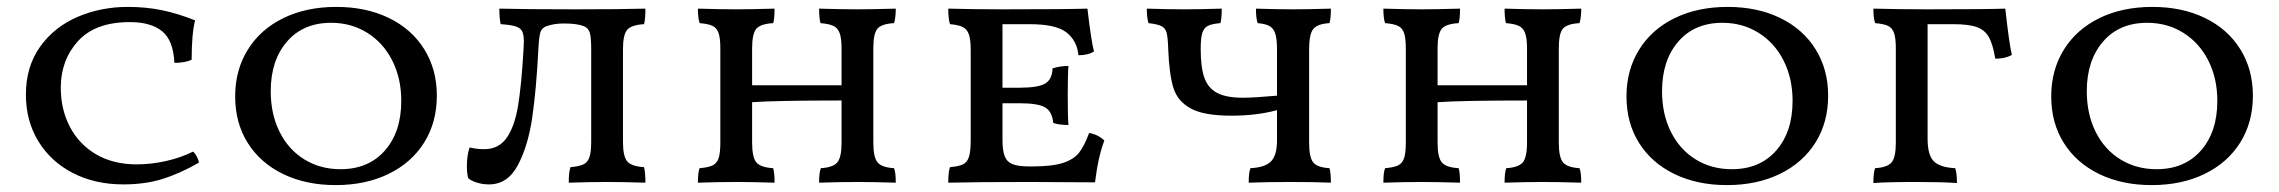

<svg xmlns="http://www.w3.org/2000/svg" viewBox="-20 -527 6599 556"><path d="M535 -354Q516 -345 485 -345Q482 -410 449.5 -436.5Q417 -463 356 -463Q256 -463 206 -408Q156 -353 156 -273Q156 -210 182.5 -159.5Q209 -109 258.5 -80Q308 -51 376 -51Q417 -51 460 -60.5Q503 -70 539 -88Q545 -83 550 -73.5Q555 -64 556 -56Q500 -24 450 -8.5Q400 7 337 7Q255 7 191 -26Q127 -59 91 -118Q55 -177 55 -253Q55 -334 96 -391.5Q137 -449 204.5 -478Q272 -507 350 -507Q403 -507 449 -497.5Q495 -488 545 -468Q535 -430 535 -354Z M661 -248Q661 -324 697.5 -383Q734 -442 800.5 -474.5Q867 -507 954 -507Q1040 -507 1106 -475Q1172 -443 1208.5 -384.5Q1245 -326 1245 -250Q1245 -173 1208.5 -114.5Q1172 -56 1105.5 -23.5Q1039 9 952 9Q866 9 800 -23Q734 -55 697.5 -113Q661 -171 661 -248ZM1142 -235Q1142 -300 1116 -351.5Q1090 -403 1043.5 -432Q997 -461 939 -461Q858 -461 811 -406.5Q764 -352 764 -263Q764 -196 790 -144.5Q816 -93 862 -65Q908 -37 966 -37Q1047 -37 1094.5 -91Q1142 -145 1142 -235Z M1336 -11Q1332 -24 1332 -45Q1332 -78 1340 -100Q1360 -95 1382 -95Q1424 -95 1447 -127.5Q1470 -160 1480 -219.5Q1490 -279 1496 -383L1497 -407Q1497 -427 1492 -436.5Q1487 -446 1473.5 -450.5Q1460 -455 1430 -457Q1426 -473 1426 -502Q1502 -500 1646 -500Q1779 -500 1849 -502Q1849 -471 1845 -457Q1809 -455 1796.5 -441Q1784 -427 1784 -384V-117Q1784 -74 1796.5 -59.5Q1809 -45 1845 -43Q1849 -28 1849 2Q1781 0 1740 0Q1689 0 1627 2Q1627 -29 1632 -43Q1657 -45 1669.5 -51Q1682 -57 1687 -72Q1692 -87 1692 -117V-384Q1692 -418 1688 -432Q1684 -446 1671 -451Q1652 -459 1613 -459Q1584 -459 1562 -451Q1549 -446 1545 -434Q1541 -422 1539 -384Q1533 -266 1521 -185Q1509 -104 1479.5 -48.5Q1450 7 1396 7Q1377 7 1360 1.5Q1343 -4 1336 -11Z M2569 -40Q2574 -28 2574 2Q2506 0 2464 0Q2414 0 2352 2Q2352 -28 2357 -40Q2392 -42 2404.5 -56.5Q2417 -71 2417 -114V-236Q2225 -236 2158 -231V-114Q2158 -71 2170.5 -56.5Q2183 -42 2219 -40Q2223 -27 2223 2Q2155 0 2113 0Q2063 0 2001 2Q2001 -28 2006 -40Q2031 -42 2043.5 -48Q2056 -54 2061 -69Q2066 -84 2066 -114V-387Q2066 -416 2061 -431Q2056 -446 2043.5 -452Q2031 -458 2006 -460Q2001 -474 2001 -502Q2065 -500 2113 -500Q2153 -500 2223 -502Q2223 -473 2219 -460Q2183 -458 2170.5 -444Q2158 -430 2158 -387V-280H2417V-387Q2417 -416 2411.5 -431Q2406 -446 2393.5 -452Q2381 -458 2356 -460Q2352 -475 2352 -502Q2416 -500 2463 -500Q2504 -500 2574 -502Q2574 -476 2569 -460Q2533 -458 2521 -444Q2509 -430 2509 -387V-114Q2509 -71 2521.5 -56.5Q2534 -42 2569 -40Z M3178 -120Q3160 -73 3151 1L2958 0Q2814 0 2726 2Q2726 -29 2731 -43Q2756 -45 2768.5 -51Q2781 -57 2786 -73Q2791 -89 2791 -121V-384Q2791 -413 2785.5 -428Q2780 -443 2767.5 -449Q2755 -455 2731 -457Q2726 -472 2726 -502Q2798 -500 2883 -500Q3067 -500 3129 -502Q3140 -408 3148 -378Q3131 -367 3103 -367Q3099 -409 3068.5 -433Q3038 -457 2961 -457H2883V-273H2933Q2986 -273 3006.5 -285Q3027 -297 3028 -329Q3050 -336 3074 -336Q3072 -311 3072 -252Q3072 -188 3074 -165Q3047 -165 3030 -171Q3027 -204 3006.5 -216Q2986 -228 2933 -228H2883V-123Q2883 -91 2889.5 -74.5Q2896 -58 2912.5 -51.5Q2929 -45 2962 -45H2968Q3026 -45 3057.5 -55Q3089 -65 3104.5 -84.5Q3120 -104 3134 -142Q3161 -137 3178 -120Z M3830 -40Q3834 -27 3834 2Q3790 0 3715 0Q3650 0 3596 2Q3596 -26 3601 -40Q3643 -42 3660.5 -59.5Q3678 -77 3678 -121V-208Q3619 -192 3546 -192Q3466 -192 3428 -213Q3390 -234 3378 -272.5Q3366 -311 3363 -384Q3362 -418 3358.5 -431.5Q3355 -445 3344 -451Q3333 -457 3306 -460Q3301 -474 3301 -502Q3363 -500 3411 -500Q3452 -500 3518 -502Q3518 -473 3514 -460Q3489 -458 3477.5 -452Q3466 -446 3461.5 -431Q3457 -416 3457 -385Q3457 -331 3468 -301Q3479 -271 3505.5 -257.5Q3532 -244 3579 -244Q3612 -244 3678 -250V-384Q3678 -414 3673 -429.5Q3668 -445 3656.5 -451.5Q3645 -458 3622 -460Q3617 -474 3617 -502Q3677 -500 3726 -500Q3766 -500 3834 -502Q3834 -473 3830 -460Q3795 -458 3783 -443Q3771 -428 3771 -384V-114Q3771 -71 3783 -56.5Q3795 -42 3830 -40Z M4554 -40Q4559 -28 4559 2Q4491 0 4449 0Q4399 0 4337 2Q4337 -28 4342 -40Q4377 -42 4389.5 -56.5Q4402 -71 4402 -114V-236Q4210 -236 4143 -231V-114Q4143 -71 4155.5 -56.5Q4168 -42 4204 -40Q4208 -27 4208 2Q4140 0 4098 0Q4048 0 3986 2Q3986 -28 3991 -40Q4016 -42 4028.5 -48Q4041 -54 4046 -69Q4051 -84 4051 -114V-387Q4051 -416 4046 -431Q4041 -446 4028.5 -452Q4016 -458 3991 -460Q3986 -474 3986 -502Q4050 -500 4098 -500Q4138 -500 4208 -502Q4208 -473 4204 -460Q4168 -458 4155.5 -444Q4143 -430 4143 -387V-280H4402V-387Q4402 -416 4396.5 -431Q4391 -446 4378.5 -452Q4366 -458 4341 -460Q4337 -475 4337 -502Q4401 -500 4448 -500Q4489 -500 4559 -502Q4559 -476 4554 -460Q4518 -458 4506 -444Q4494 -430 4494 -387V-114Q4494 -71 4506.5 -56.5Q4519 -42 4554 -40Z M4690 -248Q4690 -324 4726.5 -383Q4763 -442 4829.5 -474.5Q4896 -507 4983 -507Q5069 -507 5135 -475Q5201 -443 5237.5 -384.5Q5274 -326 5274 -250Q5274 -173 5237.5 -114.5Q5201 -56 5134.5 -23.5Q5068 9 4981 9Q4895 9 4829 -23Q4763 -55 4726.5 -113Q4690 -171 4690 -248ZM5171 -235Q5171 -300 5145 -351.5Q5119 -403 5072.5 -432Q5026 -461 4968 -461Q4887 -461 4840 -406.5Q4793 -352 4793 -263Q4793 -196 4819 -144.5Q4845 -93 4891 -65Q4937 -37 4995 -37Q5076 -37 5123.5 -91Q5171 -145 5171 -235Z M5806 -368Q5787 -357 5758 -357Q5751 -399 5739.5 -419.5Q5728 -440 5704.5 -448.5Q5681 -457 5636 -457H5562V-125Q5562 -78 5580 -60Q5598 -42 5642 -40Q5647 -26 5647 3Q5605 0 5531 0Q5443 0 5405 3Q5405 -28 5410 -40Q5445 -42 5457.5 -56.5Q5470 -71 5470 -114V-387Q5470 -416 5465 -431Q5460 -446 5447.5 -452Q5435 -458 5410 -460Q5405 -474 5405 -502Q5485 -500 5561 -500Q5727 -500 5787 -502Q5798 -402 5806 -368Z M5920 -248Q5920 -324 5956.5 -383Q5993 -442 6059.5 -474.5Q6126 -507 6213 -507Q6299 -507 6365 -475Q6431 -443 6467.5 -384.5Q6504 -326 6504 -250Q6504 -173 6467.5 -114.5Q6431 -56 6364.5 -23.5Q6298 9 6211 9Q6125 9 6059 -23Q5993 -55 5956.5 -113Q5920 -171 5920 -248ZM6401 -235Q6401 -300 6375 -351.5Q6349 -403 6302.5 -432Q6256 -461 6198 -461Q6117 -461 6070 -406.5Q6023 -352 6023 -263Q6023 -196 6049 -144.5Q6075 -93 6121 -65Q6167 -37 6225 -37Q6306 -37 6353.5 -91Q6401 -145 6401 -235Z"/></svg>

Font: Vollkorn SC
Style: Regular
Weight: 400
Designer: Friedrich Althausen
Foundry: Friedrich Althausen
Version: Version 4.015